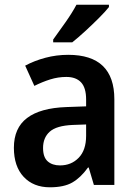

<svg xmlns="http://www.w3.org/2000/svg" viewBox="-20 -879 577 816"><path d="M270 -646Q466 -646 466 -457V-93H379L357 -167H354Q323 -124 287.5 -103.5Q252 -83 192 -83Q122 -83 80.5 -127.5Q39 -172 39 -251Q39 -335 95 -377.5Q151 -420 262 -424L346 -427V-456Q346 -506 324.5 -529Q303 -552 262 -552Q227 -552 193.5 -541.5Q160 -531 126 -514L87 -600Q126 -621 173 -633.5Q220 -646 270 -646ZM289 -348Q220 -345 191.5 -319.5Q163 -294 163 -250Q163 -211 182.5 -193.5Q202 -176 235 -176Q283 -176 314.5 -208.5Q346 -241 346 -302V-350ZM443 -849Q428 -830 400 -802Q372 -774 341.5 -746Q311 -718 287 -699H206V-711Q230 -744 258.5 -784.5Q287 -825 305 -859H443Z"/></svg>

Font: Noto Sans Telugu UI SemiCondensed SemiBold
Style: Regular
Weight: 600
Width: 4
Designer: Jelle Bosma - Monotype Design Team
Foundry: Monotype Imaging Inc.
Version: Version 2.005; ttfautohint (v1.8.4.7-5d5b)